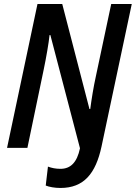

<svg xmlns="http://www.w3.org/2000/svg" viewBox="-20 -734 674 953"><path d="M280 199C396 199 455 128 484 -7L634 -714H532L456 -356C444 -302 434 -239 428 -193H424L289 -714H166L15 0H116L197 -389C209 -446 222 -521 226 -560H230L377 2C362 73 330 104 280 104C257 104 237 100 218 93L207 187C224 194 252 199 280 199Z"/></svg>

Font: Noto Sans Display SemiCondensed Medium
Style: Italic
Weight: 500
Width: 4
Italic angle: -12°
Designer: Monotype Design Team
Foundry: Monotype Imaging Inc.
Version: Version 1.900